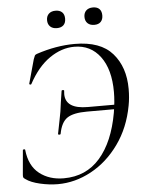

<svg xmlns="http://www.w3.org/2000/svg" viewBox="-56 -844 674 900"><g transform="rotate(-5 281.0 -393.5)"><path d="M30 -25Q22 -30 20.5 -34Q19 -38 20 -48L30 -161Q30 -164 35.5 -164.5Q41 -165 41 -161Q49 -86 95.5 -49.5Q142 -13 210 -13Q315 -13 380.5 -88Q446 -163 470 -298Q479 -351 479 -396Q479 -502 434 -562.5Q389 -623 312 -623Q252 -623 195.5 -584Q139 -545 97 -467Q95 -463 90.5 -464.5Q86 -466 87 -469L118 -581Q123 -595 125 -598.5Q127 -602 135 -605Q228 -636 315 -636Q436 -636 492.5 -571.5Q549 -507 549 -404Q549 -362 542 -326Q523 -223 468 -146.5Q413 -70 337 -29Q261 12 180 12Q140 12 96.5 2Q53 -8 30 -25ZM201 -223Q207 -256 214 -289L221 -326L227 -370Q226 -363 235 -422Q236 -426 242 -425.5Q248 -425 247 -421Q246 -416 246 -406Q246 -336 351 -336H512L508 -315H345Q281 -315 252 -295.5Q223 -276 213 -222Q212 -218 206 -218.5Q200 -219 201 -223ZM196 -758Q196 -777 207.5 -788Q219 -799 239 -799Q259 -799 270 -788.5Q281 -778 281 -758Q281 -738 270 -727.5Q259 -717 239 -717Q219 -717 207.5 -728Q196 -739 196 -758ZM372 -758Q372 -777 383.5 -788Q395 -799 415 -799Q435 -799 445.5 -788.5Q456 -778 456 -758Q456 -739 445.5 -728Q435 -717 415 -717Q395 -717 383.5 -728Q372 -739 372 -758Z"/></g></svg>

Font: Cormorant Infant
Style: Italic
Weight: 400
Italic angle: -10°
Designer: Christian Thalmann (Catharsis Fonts)
Foundry: Catharsis Fonts
Version: Version 4.000